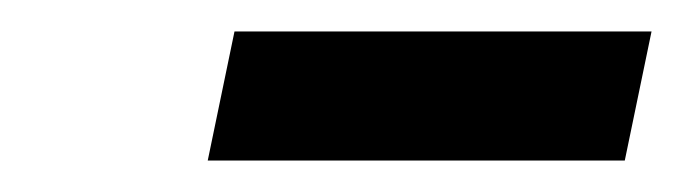

<svg xmlns="http://www.w3.org/2000/svg" viewBox="-20 -611 434 122"><path d="M112 -509 129 -591H394L377 -509Z"/></svg>

Font: Ysabeau Office
Style: Bold Italic
Weight: 700
Italic angle: -12°
Designer: Christian Thalmann (Catharsis Fonts)
Version: Version 2.001;gftools[0.9.30]; featfreeze: tnum,lnum,ss02